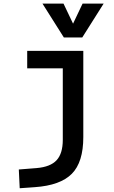

<svg xmlns="http://www.w3.org/2000/svg" viewBox="-20 -796 626 1051"><path d="M87.9 234.4 83 131.8 180.7 124Q255.9 117.7 289.8 81.1Q323.7 44.4 323.7 -30.3V-187.5H436V-45.9Q436 92.3 373 155.5Q310.1 218.8 170.9 228.5ZM128.9 -421.9V-517.6H331.5V-421.9ZM323.7 -170.9V-517.6H436V-170.9ZM329.6 -590.8 212.4 -776.4H327.6L384.8 -656.2H375L432.1 -776.4H547.4L430.2 -590.8Z"/></svg>

Font: Cascadia Code Medium
Style: Regular
Weight: 500
Monospace: yes
Designer: Aaron Bell
Foundry: Saja Typeworks
Version: Version 2407.024